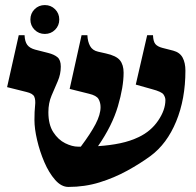

<svg xmlns="http://www.w3.org/2000/svg" viewBox="-20 -724 775 758"><path d="M250 14Q222 14 197.5 -14Q173 -42 155 -84Q137 -126 126.5 -171Q116 -216 116 -250Q116 -285 118.5 -307Q121 -329 115.5 -342Q110 -355 84 -361L8 -380L54 -585H77Q78 -560 87.5 -547Q97 -534 119 -528L170 -515Q194 -509 207 -498Q220 -487 220 -461Q220 -431 208 -403.5Q196 -376 183.5 -346.5Q171 -317 171 -281Q171 -232 190.5 -202Q210 -172 237.5 -158.5Q265 -145 288 -145Q294 -145 299 -145Q338 -197 357.5 -234.5Q377 -272 377 -301Q377 -319 369 -333Q361 -347 331 -354L255 -373L302 -585H325Q326 -560 335.5 -542.5Q345 -525 367 -520L398 -513Q439 -504 453.5 -486Q468 -468 468 -437Q468 -381 445.5 -304.5Q423 -228 367 -147Q414 -150 454.5 -158.5Q495 -167 528 -183Q576 -206 604.5 -248Q633 -290 633 -329Q633 -340 625.5 -351Q618 -362 580 -372L516 -390L561 -585H584Q585 -560 593.5 -550Q602 -540 621 -535L664 -524Q690 -517 701 -496.5Q712 -476 712 -445Q712 -333 675.5 -244.5Q639 -156 574 -108Q533 -78 482 -50Q431 -22 373 -4Q315 14 250 14ZM157 -590Q133 -590 116.5 -606.5Q100 -623 100 -647Q100 -671 116.5 -687.5Q133 -704 157 -704Q181 -704 197.5 -687.5Q214 -671 214 -647Q214 -623 197.5 -606.5Q181 -590 157 -590Z"/></svg>

Font: Bona Nova SC
Style: Bold
Weight: 700
Designer: Mateusz Machalski
Foundry: Capitalics
Version: Version 4.001; ttfautohint (v1.8.4.7-5d5b)